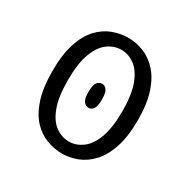

<svg xmlns="http://www.w3.org/2000/svg" viewBox="-159 -863 1028 1031"><g transform="rotate(30 355.0 -347.5)"><path d="M352.5 11Q303.5 11 256 -6.8Q208.5 -24.5 170.2 -65.5Q132 -106.5 109.2 -175.8Q86.5 -245 86.5 -348Q86.5 -450.5 109.2 -519.8Q132 -589 170.2 -629.8Q208.5 -670.5 256 -688.2Q303.5 -706 352.5 -706Q398.5 -706 445 -688.2Q491.5 -670.5 530.2 -629.8Q569 -589 592.5 -519.8Q616 -450.5 616 -348Q616 -245 592.5 -175.8Q569 -106.5 530.2 -65.5Q491.5 -24.5 445 -6.8Q398.5 11 352.5 11ZM352.5 -63.5Q395 -63.5 433.5 -91Q472 -118.5 496 -181Q520 -243.5 520 -348Q520 -452 496 -514.2Q472 -576.5 433.5 -604Q395 -631.5 352.5 -631.5Q307.5 -631.5 269 -604Q230.5 -576.5 206.8 -514.2Q183 -452 183 -348Q183 -243.5 206.5 -181Q230 -118.5 268.8 -91Q307.5 -63.5 352.5 -63.5ZM353.5 -273Q335 -273 322.5 -289Q310 -305 310 -348.5Q310 -390.5 322.5 -406.2Q335 -422 353.5 -422Q369.5 -422 381.5 -406.2Q393.5 -390.5 393.5 -348.5Q393.5 -305 381.5 -289Q369.5 -273 353.5 -273Z"/></g></svg>

Font: League Mono
Style: Regular
Weight: 400
Width: 6
Designer: Tyler Finck
Foundry: The League of Moveable Type / Tyler Finck
Version: Version 2.300;RELEASE